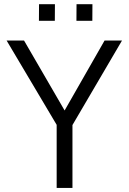

<svg xmlns="http://www.w3.org/2000/svg" viewBox="-20 -922 631 942"><path d="M578.5 -723 335.5 -308.5V0H258V-309.5L12.5 -723H98L297 -380L493 -723ZM355 -820 355.5 -901.5H433.5L433 -820ZM171 -820 171.5 -901.5H249.5L249 -820Z"/></svg>

Font: Public Sans Light
Style: Regular
Weight: 300
Designer: The Public Sans Project Authors: Dan O. Williams and USWDS (Libre Franklin designed by Pablo Impallari and Rodrigo Fuenz
Version: Version 1.007